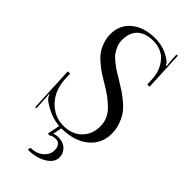

<svg xmlns="http://www.w3.org/2000/svg" viewBox="-296 -783 1059 1059"><g transform="rotate(45 233.5 -253.5)"><path d="M27.3 -239.3 44.9 -240.2 46.9 -200.2Q50.8 -115.2 101.6 -62.5Q152.3 -9.8 222.7 -9.8Q288.1 -9.8 328.6 -49.3Q369.1 -88.9 369.1 -152.3Q369.1 -182.6 357.4 -209Q345.7 -235.4 322.3 -257.8Q298.8 -280.3 276.9 -296.4Q254.9 -312.5 220.7 -333Q187.5 -352.5 169.4 -364.3Q151.4 -376 124.5 -398.4Q97.7 -420.9 83.5 -440.9Q69.3 -460.9 58.6 -489.7Q47.9 -518.6 47.9 -551.8Q47.9 -623 100.6 -666.5Q153.3 -710 240.2 -710Q312.5 -710 370.1 -667Q380.9 -659.2 385.7 -644.5L392.6 -646.5Q390.6 -654.3 388.7 -677.7L385.7 -729.5H395.5L406.2 -499L388.7 -498L386.7 -539.1Q383.8 -602.5 346.2 -647.5Q308.6 -692.4 240.2 -692.4Q180.7 -692.4 148.4 -661.6Q116.2 -630.9 116.2 -573.2Q116.2 -549.8 125 -528.8Q133.8 -507.8 145 -492.7Q156.2 -477.5 179.2 -459.5Q202.1 -441.4 217.8 -431.6Q233.4 -421.9 262.7 -404.3Q294.9 -384.8 315.4 -371.1Q335.9 -357.4 362.8 -334.5Q389.6 -311.5 404.8 -289.1Q419.9 -266.6 431.2 -234.9Q442.4 -203.1 442.4 -168Q442.4 -88.9 382.8 -40.5Q323.2 7.8 224.6 7.8L213.9 60.5Q229.5 53.7 247.1 53.7Q286.1 53.7 308.6 75.7Q331.1 97.7 331.1 127.9Q331.1 168 286.1 194.8Q241.2 221.7 176.8 221.7L179.7 204.1Q223.6 204.1 253.9 179.7Q284.2 155.3 284.2 118.2Q284.2 97.7 273.9 84Q263.7 70.3 246.1 70.3Q218.8 70.3 205.1 82L192.4 80.1L207 6.8Q138.7 2.9 70.3 -44.9Q52.7 -57.6 45.9 -77.1L42 -76.2Q44.9 -63.5 45.9 -34.2L48.8 27.3H40Z"/></g></svg>

Font: FoglihtenNo07
Style: Regular
Weight: 500
Designer: gluk (gluksza@wp.pl)
Foundry: gluk (gluksza@wp.pl)
Version: Version 0.871